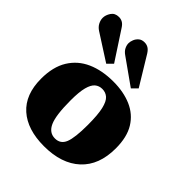

<svg xmlns="http://www.w3.org/2000/svg" viewBox="-227 -953 1103 1103"><g transform="rotate(45 324.5 -401.5)"><path d="M317 14Q182 14 106.5 -53Q31 -120 31 -249Q31 -345 69.5 -407.5Q108 -470 176.5 -500.5Q245 -531 337 -531Q420 -531 483.5 -503.5Q547 -476 582.5 -418.5Q618 -361 618 -269Q618 -133 538.5 -59.5Q459 14 317 14ZM330 -62Q375 -62 392 -104.5Q409 -147 409 -251Q409 -333 398.5 -377.5Q388 -422 368.5 -439Q349 -456 322 -456Q296 -456 277.5 -440.5Q259 -425 249 -387Q239 -349 239 -281Q239 -160 261 -111Q283 -62 330 -62ZM435 -574 280 -684Q259 -698 250.5 -715Q242 -732 242 -748Q242 -762 248.5 -778Q255 -794 268.5 -805.5Q282 -817 304 -817Q321 -817 334.5 -809Q348 -801 360 -782L467 -606ZM235 -574 73 -678Q53 -691 43.5 -709.5Q34 -728 34 -746Q34 -769 49.5 -792.5Q65 -816 97 -816Q113 -816 126.5 -808.5Q140 -801 152 -782L267 -606Z"/></g></svg>

Font: Literata 36pt ExtraBold
Style: Regular
Weight: 800
Designer: Latin by Veronika Burian and Jose Scaglione. Greek by Irene Vlachou. Cyrillic by Vera Evstafieva.
Foundry: TypeTogether
Version: Version 3.002